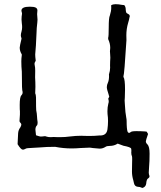

<svg xmlns="http://www.w3.org/2000/svg" viewBox="-20 -722 780 932"><path d="M671.4 190.4Q667.5 189.5 664.6 188Q658.7 185.1 652.3 185.1Q633.8 184.6 630.4 167.5L627 152.8Q620.6 131.8 620.6 111.3Q620.6 91.8 621.1 76.9Q621.6 62 621.6 50.8Q621.6 38.6 620.6 36.6Q617.2 29.8 617.2 18.1Q617.2 14.2 617.7 11.2Q617.7 2.9 616.7 -0.5Q614.7 -7.8 579.1 -14.6L551.3 -24.9Q534.2 -13.7 512.7 -13.7Q498 -13.7 491.7 -8.8Q478.5 -0.5 463.9 -0.5Q459 -0.5 430.7 -3.4Q427.7 -3.4 423.8 -4.4Q419.9 -5.4 416 -5.4Q392.6 -4.9 369.6 -3.4Q348.6 -1.5 327.1 -1.5Q287.1 -1.5 247.6 -9.3Q205.1 -9.3 173.3 -6.3Q144.5 -3.9 115.7 -2.9Q107.4 -2.4 102.1 1Q96.7 4.4 90.8 4.4Q81.5 4.4 65.4 -22Q67.9 -61 67.9 -74.2Q68.8 -90.8 78.6 -103.5Q82.5 -110.4 83.5 -116.2Q83.5 -123 77.1 -128.4Q74.7 -130.4 74.7 -135.7Q74.7 -142.1 76.7 -165.5V-182.1Q75.7 -187 75.7 -212.4Q75.7 -251.5 84 -259.8Q89.8 -265.1 89.8 -273.4Q89.8 -278.3 88.1 -283.7Q86.4 -289.1 86.4 -339.8Q86.4 -367.2 85.9 -374.5Q83.5 -398.9 83.5 -424.3Q83.5 -438 85.9 -455.6L85.4 -458.5Q75.7 -474.6 75.7 -490.7Q75.7 -498 84.5 -534.2Q84.5 -536.1 84 -537.1Q81.1 -544.4 81.1 -550.8Q81.1 -557.6 84.5 -569.3Q87.4 -579.1 87.4 -590.3Q87.4 -599.6 85.9 -609.1Q84.5 -618.7 84.5 -627.4Q84.5 -641.6 86.9 -655.3Q86.9 -659.2 84.5 -667L84 -669.9Q84 -689.5 124 -689.5Q130.9 -689.5 141.6 -688.5Q161.6 -686 161.6 -671.9Q160.2 -662.6 160.2 -653.3Q160.2 -647.5 161.1 -640.6Q162.1 -633.8 162.1 -626.5Q162.1 -619.6 161.1 -612.3Q157.7 -586.4 157.2 -560.1Q156.7 -544.9 154.3 -501Q151.9 -479.5 150.9 -458Q150.9 -449.7 151.4 -445.8L153.3 -428.2Q153.3 -425.8 151.9 -424.3Q147.5 -418 147.5 -412.1Q147.5 -409.2 150.4 -393.1Q150.9 -385.7 150.9 -377.9L150.4 -346.7Q151.9 -323.7 151.9 -300.8Q151.9 -285.2 150.9 -269.5Q154.3 -263.2 154.8 -248.5Q154.8 -193.8 155.8 -187Q159.2 -170.4 159.7 -157Q160.2 -143.6 162.6 -128.9Q162.6 -117.2 160.2 -114.3Q151.9 -106.9 151.9 -92.8Q151.9 -88.4 152.8 -83.7Q153.8 -79.1 153.8 -74.7Q153.8 -72.3 154.3 -70.1Q154.8 -67.9 154.8 -65.4Q172.9 -59.1 177.7 -59.1Q183.1 -59.1 187.7 -59.8Q192.4 -60.5 197.3 -61Q201.7 -61 207 -58.6Q215.8 -56.2 225.6 -56.2L241.7 -57.1Q245.1 -57.1 248 -56.6L271 -56.2Q296.4 -56.2 320.8 -59.6Q347.7 -63 374.5 -63L387.7 -62.5Q399.9 -62 413.1 -62Q438 -62 463.9 -64.5H470.7Q497.6 -66.4 501.5 -93.8Q504.4 -114.3 504.4 -134.8Q504.4 -151.4 502 -168.5L501.5 -182.6Q501.5 -201.7 505.9 -219.2Q507.8 -224.1 507.8 -229.5Q507.8 -235.4 505.9 -240.7L505.4 -242.2Q505.4 -243.2 506.3 -244.9Q507.3 -246.6 508.5 -248.8Q509.8 -251 510.3 -252.4L507.3 -263.2Q498.5 -289.1 498.5 -298.8Q498.5 -309.6 503.9 -321Q509.3 -332.5 509.3 -353.5L508.8 -359.9Q508.8 -361.3 509.3 -362.3Q514.6 -377.9 514.6 -394L514.2 -402.8Q514.2 -418.5 514.6 -424.3Q515.6 -433.1 515.6 -441.9Q515.6 -453.6 514.2 -466.3Q513.7 -468.8 513.7 -473.1Q515.1 -481.4 515.1 -489.3Q515.1 -510.7 505.4 -531.2Q504.9 -533.7 504.9 -537.6Q507.8 -544.9 507.8 -588.4Q507.8 -636.7 513.2 -646.5Q520 -668 520 -684.6L519.5 -696.3Q528.3 -701.7 540.5 -701.7Q555.2 -701.7 573.2 -698.2L583 -697.3Q590.3 -689.5 590.3 -675.8Q590.3 -666.5 593.8 -659.2L601.6 -654.3Q609.9 -650.9 609.9 -643.1Q609.9 -640.1 608.9 -639.2Q606.4 -624.5 602.1 -611.3Q593.3 -581.5 593.3 -550.8L593.8 -527.3Q583.5 -359.9 579.1 -351.1Q579.1 -347.7 579.6 -347.7Q586.9 -337.4 586.9 -287.1Q586.9 -261.7 585.9 -248Q585 -241.2 585 -233.9Q585 -227.1 585.9 -219.2Q586.9 -211.4 586.9 -204.6Q587.9 -178.7 592.8 -151.4Q594.7 -142.6 594.7 -134.8Q594.7 -94.2 599.6 -82Q602.1 -77.1 606.4 -77.1Q610.4 -77.1 612.8 -79.6Q616.7 -85.4 641.6 -85.4Q664.1 -85.4 683.1 -84Q689.5 -83 691.9 -83L698.7 -71.8Q688 -41 688 -36.1Q688 -27.8 695.8 -21Q706.1 -10.3 706.1 23.9Q706.1 61.5 703.6 89.8Q702.1 107.4 702.1 116.2Q702.1 122.1 703.1 124.5Q705.6 130.4 705.6 134.8Q705.6 139.6 699.2 144Q691.4 147 689.5 170.4Q687 185.5 671.4 190.4Z"/></svg>

Font: Kurland
Style: Regular
Weight: 400
Designer: GGBot
Version: 0.22